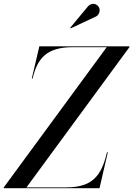

<svg xmlns="http://www.w3.org/2000/svg" viewBox="-70 -995 704 1015"><path d="M439 -908.5C455 -918 462 -941 452.5 -957.5C443 -974 417.5 -983.5 396.5 -963L301 -848L303.5 -845ZM494 -745.5 -50 -4.5V0H456L500 -190H495.5C466.5 -64 417 -4.5 280 -4.5H70L614 -745.5V-750H138L98 -580H102.5C127.5 -687 177 -745.5 314 -745.5Z"/></svg>

Font: Bodoni* 36pt
Style: Italic
Weight: 400
Italic angle: -13°
Version: Version 2.3